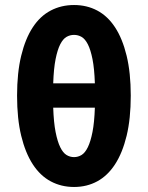

<svg xmlns="http://www.w3.org/2000/svg" viewBox="-20 -733 589 765"><path d="M275 12Q224 12 182 -10.5Q140 -33 110.5 -78.5Q81 -124 64.5 -192Q48 -260 48 -352Q48 -443 64.5 -511Q81 -579 110.5 -624Q140 -669 182 -691Q224 -713 275 -713Q326 -713 367.5 -691Q409 -669 438.5 -624Q468 -579 484.5 -511Q501 -443 501 -352Q501 -260 484.5 -192Q468 -124 438.5 -78.5Q409 -33 367.5 -10.5Q326 12 275 12ZM275 -594Q259 -594 245 -586Q231 -578 220 -556.5Q209 -535 201.5 -497.5Q194 -460 192 -401H358Q356 -460 348.5 -497.5Q341 -535 330 -556.5Q319 -578 305 -586Q291 -594 275 -594ZM275 -107Q291 -107 305 -115.5Q319 -124 330 -146.5Q341 -169 348.5 -207Q356 -245 358 -304H192Q194 -245 201.5 -207Q209 -169 220 -146.5Q231 -124 245 -115.5Q259 -107 275 -107Z"/></svg>

Font: Font
Style: ¶
Weight: 700
Designer: Paul D. Hunt
Foundry: Adobe Systems Incorporated
Version: Version 3.000